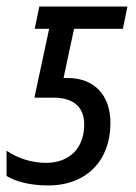

<svg xmlns="http://www.w3.org/2000/svg" viewBox="-35 -556 415 586"><path d="M112 10C233 10 302 -70 302 -180C302 -268 251 -318 171 -318H159L191 -468H340L354 -536H85L71 -468H115L70 -258H127C189 -258 222 -230 222 -176C222 -101 174 -59 106 -59C61 -59 19 -73 -15 -96V-19C14 -1 59 10 112 10Z"/></svg>

Font: Noto Sans Condensed
Style: Italic
Weight: 400
Width: 3
Italic angle: -12°
Designer: Monotype Design Team
Foundry: Monotype Imaging Inc.
Version: Version 2.013